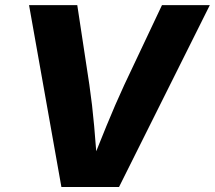

<svg xmlns="http://www.w3.org/2000/svg" viewBox="-20 -748 859 768"><path d="M225.6 0 96.2 -727.5H289.1L337.4 -409.2Q349.1 -329.1 356.7 -243.2Q364.3 -157.2 371.6 -61.5H332Q370.1 -156.7 405.5 -243.4Q440.9 -330.1 477.5 -409.2L627.9 -727.5H819.3L456.1 0Z"/></svg>

Font: Inter 16pt ExtraBold
Style: Italic
Weight: 800
Italic angle: -9.3988°
Version: Version 4.001;git-66647c0bb